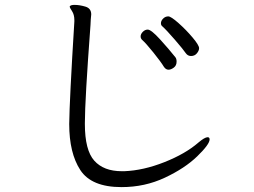

<svg xmlns="http://www.w3.org/2000/svg" viewBox="-20 -740 1040 785"><path d="M761 -511Q748 -511 740 -522Q730 -537 695 -577.5Q660 -618 643 -633Q638 -637 638 -645Q638 -655 647 -664Q656 -673 668 -673Q679 -673 710 -645.5Q741 -618 767.5 -586.5Q794 -555 794 -543Q794 -533 785 -522Q776 -511 761 -511ZM669 -455Q658 -455 650 -467Q638 -487 607 -525.5Q576 -564 561 -577Q555 -583 555 -591Q555 -601 564 -610Q573 -619 584 -619Q598 -619 634 -579.5Q670 -540 697 -506Q702 -500 702 -488Q702 -472 690.5 -463.5Q679 -455 669 -455ZM791 -157Q817 -179 829 -179Q837 -179 837 -170Q837 -150 786.5 -101Q736 -52 654 -13.5Q572 25 477 25Q354 25 308.5 -44.5Q263 -114 263 -233Q264 -329 284 -652V-658Q284 -680 274.5 -694.5Q265 -709 265 -712Q265 -714 266 -715Q270 -720 285 -720Q305 -720 329 -713Q353 -706 353 -681Q353 -676 352 -670.5Q351 -665 351 -659L350 -638Q327 -329 327 -237V-233Q327 -126 365.5 -83Q404 -40 478 -40H488Q566 -43 652 -77Q738 -111 791 -157Z"/></svg>

Font: Fusion Kai T
Style: Regular
Weight: 400
Designer: Fontworks Inc.
Version: Version 24.134;May 13, 2024